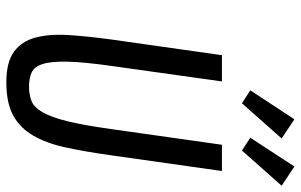

<svg xmlns="http://www.w3.org/2000/svg" viewBox="-196 -766 972 621"><g transform="rotate(90 290.5 -456.0)"><path d="M159 -687.3 108.3 -329.9Q97.9 -254.1 93.9 -191.7Q90 -129.3 102.1 -84.2Q114.1 -39.1 147.9 -14.6Q181.6 10 246.7 10Q313.3 10 353.9 -12.1Q394.4 -34.3 419.3 -77.2Q444.1 -120.1 457.6 -182.8Q471.1 -245.4 482.6 -327.1L533.6 -687.3H448.7L397.7 -327.1Q385.4 -239.3 372.5 -187.1Q359.6 -134.9 343.6 -107.2Q327.7 -79.6 307.3 -71.5Q286.9 -63.4 260.3 -63.4Q233.4 -63.4 214.8 -71.9Q196.1 -80.3 187.4 -108.2Q178.7 -136.1 180 -189.1Q181.3 -242.1 193.9 -331L243.9 -687.3ZM314.6 -752 428.3 -880.4 366.3 -921.7 272.6 -779ZM467.3 -752 581.3 -880.4 519 -921.7 425.9 -779Z"/></g></svg>

Font: Secuela ExtLt
Style: Italic
Weight: 200
Italic angle: -8°
Designer: Fernando Haro
Foundry: deFharo
Version: Version 1.704